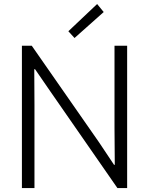

<svg xmlns="http://www.w3.org/2000/svg" viewBox="-20 -951 753 971"><path d="M90.8 -719.7H140.6L481 -231L556.6 -117.7H560.5L559.1 -303.7V-719.7H623V0H573.7L233.9 -489.7L157.2 -601.1H153.3L154.3 -421.4V0H90.8ZM325.7 -793 471.2 -930.7 504.4 -890.1 356.9 -758.8Z"/></svg>

Font: Reddit Sans Light
Style: Regular
Weight: 300
Designer: Stephen Hutchings
Foundry: Reddit
Version: Version 1.013